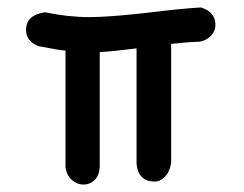

<svg xmlns="http://www.w3.org/2000/svg" viewBox="-20 -489 656 516"><path d="M50 -408Q50 -379 83 -365Q139 -354 156 -353V-40Q159 -18 173 -5.5Q187 7 204 7Q222 7 234.5 -5.5Q247 -18 248 -41V-349Q285 -351 347 -359V-48Q352 -1 396 -1Q411 -1 424 -15Q437 -29 440 -52V-371Q484 -376 517 -377Q536 -381 547.5 -393.5Q559 -406 559 -422Q559 -457 520 -469Q466 -466 370 -454Q271 -443 220 -443Q163 -443 101 -456Q50 -449 50 -408Z"/></svg>

Font: Patrick Hand SC
Style: Regular
Weight: 400
Designer: Patrick Wagesreiter
Foundry: Patrick Wagesreiter
Version: Version 2.001; ttfautohint (v1.8.2)